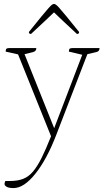

<svg xmlns="http://www.w3.org/2000/svg" viewBox="-20 -688 530 978"><path d="M49 270Q25 270 14 263.5Q3 257 3 249Q3 244 7 234H30Q70 234 98 223Q126 212 148 186Q170 160 192 116Q214 72 240 6L72 -411L9 -425Q9 -436 12.5 -439.5Q16 -443 26 -443H165Q165 -427 149 -423L105 -412L256 -35L399 -409L331 -425Q331 -436 334.5 -439.5Q338 -443 348 -443H487Q487 -426 471 -423L425 -412L267 -2Q219 123 160.5 196.5Q102 270 49 270ZM255 -668Q259 -668 265 -664Q271 -660 283 -646.5Q295 -633 319 -604Q343 -575 383 -525Q383 -515 372 -515Q325 -559 297 -585Q269 -611 255 -625Q241 -611 213 -585Q185 -559 138 -515Q127 -515 127 -525Q167 -575 191 -604Q215 -633 227 -646.5Q239 -660 245 -664Q251 -668 255 -668Z"/></svg>

Font: Petrona Thin
Style: Regular
Weight: 100
Designer: Ringo R. Seeber
Foundry: Ringo R. Seeber
Version: Version 2.001; ttfautohint (v1.8.3)